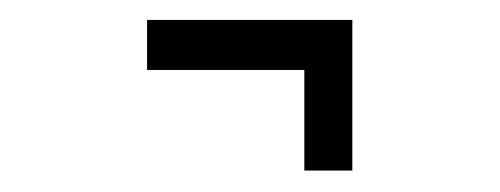

<svg xmlns="http://www.w3.org/2000/svg" viewBox="-20 -348 490 188"><path d="M124 -279.5V-328.5H278H325V-181H278V-279.5Z"/></svg>

Font: Trispace Condensed ExtraLight
Style: Regular
Weight: 200
Width: 3
Designer: Tyler Finck
Foundry: Etcetera Type Company
Version: Version 1.210; ttfautohint (v1.8.3)